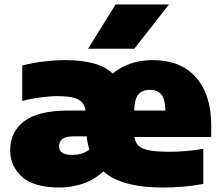

<svg xmlns="http://www.w3.org/2000/svg" viewBox="-20 -828 990 859"><path d="M246 11Q132.5 11 79 -36.5Q25.5 -84 25.5 -157Q25.5 -237.5 88 -285.5Q150.5 -333.5 288 -333.5H363Q357.5 -368.5 329.5 -383.2Q301.5 -398 238.5 -398Q205 -398 161.2 -392.2Q117.5 -386.5 79.5 -376V-535Q128.5 -547.5 177.2 -553.2Q226 -559 270 -559Q344.5 -559 397.5 -544.8Q450.5 -530.5 484.5 -499Q518 -527.5 563.2 -543.2Q608.5 -559 664 -559Q789 -559 857 -481.5Q925 -404 925 -267V-215H581.5Q585 -190.5 599.8 -176Q614.5 -161.5 648.2 -155.2Q682 -149 742 -149Q775.5 -149 814.5 -152.5Q853.5 -156 889.5 -162V-5Q839.5 4 794.8 7.5Q750 11 708.5 11Q524.5 11 442.5 -61Q400.5 -23 350 -6Q299.5 11 246 11ZM650.5 -426Q615.5 -426 598.5 -404.8Q581.5 -383.5 580.5 -333.5H720Q719 -383.5 702 -404.8Q685 -426 650.5 -426ZM302 -135Q324 -135 342.2 -140Q360.5 -145 380 -158.5Q371.5 -185.5 367.5 -218H310.5Q273.5 -218 258.8 -205.8Q244 -193.5 244 -174Q244 -135 302 -135ZM374 -610 497 -808H736L581 -610Z"/></svg>

Font: Encode Sans SemiExpanded SemiExpanded Black
Style: Regular
Weight: 900
Width: 6
Designer: Multiple Designers
Foundry: Impallari Type
Version: Version 3.000; ttfautohint (v1.8.3) -l 8 -r 50 -G 200 -x 14 